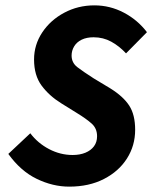

<svg xmlns="http://www.w3.org/2000/svg" viewBox="-20 -684 569 716"><path d="M238 12Q177 12 117 -17Q57 -46 11 -110L93 -187Q121 -150 163 -128Q205 -106 251 -106Q278 -106 298.5 -114.5Q319 -123 330.5 -138.5Q342 -154 342 -176Q342 -205 322 -223Q302 -241 266 -263L208 -299Q163 -327 135 -365Q107 -403 107 -462Q107 -517 137.5 -563Q168 -609 219.5 -636.5Q271 -664 332 -664Q390 -664 441.5 -637Q493 -610 528 -564L450 -485Q425 -512 395 -528.5Q365 -545 329 -545Q303 -545 284.5 -536Q266 -527 256.5 -511Q247 -495 247 -477Q247 -450 268.5 -433.5Q290 -417 329 -392L392 -354Q440 -324 462 -290Q484 -256 484 -200Q484 -141 453.5 -93Q423 -45 367.5 -16.5Q312 12 238 12Z"/></svg>

Font: Source Sans 3 ExtraLight
Style: Bold Italic
Weight: 700
Italic angle: -11°
Version: Version 3.052;hotconv 1.1.0;makeotfexe 2.6.0